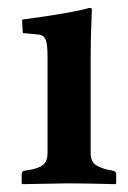

<svg xmlns="http://www.w3.org/2000/svg" viewBox="-20 -467 326 489"><path d="M210.9 -321.3V-77.1Q210.9 -57.1 222.4 -48.1Q233.9 -39.1 257.8 -34.2L268.1 -32.2Q275.9 -30.3 275.9 -22.9V0L273.9 2Q192.9 0 153.8 0L37.1 2L35.2 0V-22.9Q35.2 -30.8 42 -32.2L54.2 -34.2Q79.1 -38.1 90.1 -47.6Q101.1 -57.1 101.1 -77.1V-320.8Q101.1 -356 95.9 -366.9Q90.8 -377.9 79.1 -378.9L38.1 -382.8L36.1 -417Q169.9 -435.1 207 -446.8Q213.9 -446.8 213.9 -443.8Q210.9 -371.1 210.9 -321.3Z"/></svg>

Font: Linux Libertine
Style: Semibold
Weight: 600
Designer: Philipp H. Poll
Foundry: Philipp H. Poll
Version: Version 5.1.2 ; ttfautohint (v0.9)